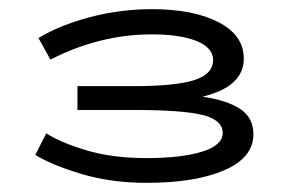

<svg xmlns="http://www.w3.org/2000/svg" viewBox="-20 -808 620 419"><path d="M533 -515Q533 -464 469.5 -436.5Q406 -409 300 -409Q223 -409 159 -428Q95 -447 57 -470L81 -517Q112 -497 168.5 -480Q225 -463 300 -463Q376 -463 421 -477Q466 -491 466 -518Q466 -546 422.5 -557Q379 -568 271 -568H149V-620H271Q362 -620 403.5 -633Q445 -646 445 -677Q445 -704 409 -718.5Q373 -733 311 -733Q198 -733 90 -678L64 -725Q110 -753 176 -770.5Q242 -788 312 -788Q402 -788 457 -759.5Q512 -731 512 -680Q512 -619 422 -597Q476 -589 504.5 -570Q533 -551 533 -515Z"/></svg>

Font: BioRhyme Expanded
Style: Regular
Weight: 400
Width: 7
Designer: Aoife Mooney
Foundry: Aoife Mooney Type
Version: Version 1.000